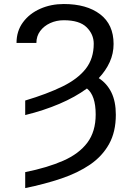

<svg xmlns="http://www.w3.org/2000/svg" viewBox="-20 -742 671 975"><path d="M108 -157.7V-231.5Q219.5 -264.9 297.2 -302.9Q375 -340.9 415.5 -392.8Q456 -444.6 456 -519.9Q456 -567.8 419.9 -603.5Q383.9 -639.2 304 -639.2Q266.3 -639.2 234.7 -624.6Q203.1 -610.1 183.9 -584.2Q164.8 -558.2 164.8 -524.1H63.9Q63.9 -584.5 96.8 -628.9Q129.6 -673.3 184.1 -697.4Q238.6 -721.6 304 -721.6Q420.1 -721.6 488.5 -669.6Q556.8 -617.5 556.8 -518.5Q556.8 -470.2 537.1 -426.7Q517.4 -383.2 481.5 -345.2Q523.1 -318.5 545.6 -272.7Q568.2 -226.9 568.2 -159.1Q568.2 -72.4 533.9 -10.7Q499.6 51.1 437.7 93.6Q375.7 136 291.7 164.4Q207.7 192.8 108 213.1V132.1Q220.9 109.4 301 74.2Q381 39.1 423.5 -17.4Q465.9 -73.9 465.9 -160.5Q465.9 -257.5 421.5 -292.6Q361.5 -248.6 281.2 -214.5Q201 -180.4 108 -157.7Z"/></svg>

Font: Inter UI
Style: Regular
Weight: 400
Designer: Rasmus Andersson
Foundry: rsms
Version: 3.2;8d6f07862